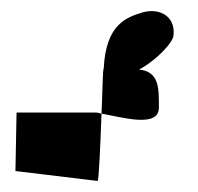

<svg xmlns="http://www.w3.org/2000/svg" viewBox="-20 -516 358 348"><path d="M8 -206 157 -188C159 -188 162 -253 164 -310C160 -311 157 -312 154 -312H10ZM164 -310C200 -304 268 -283 268 -321C268 -356 269 -386 232 -390C251 -399 287 -429 294 -449C300 -484 272 -502 240 -494C210 -485 172 -473 168 -392C166 -389 166 -352 164 -310Z"/></svg>

Font: bitstorm
Style: maxcn
Weight: 400
Version: Version 0.2